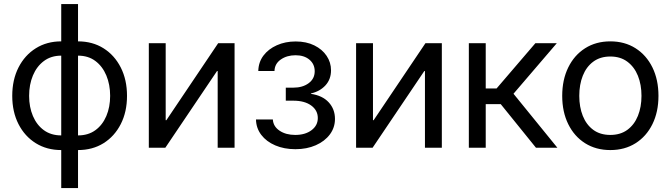

<svg xmlns="http://www.w3.org/2000/svg" viewBox="-20 -748 3395 972"><path d="M290 11.7Q217.3 11.7 161.4 -22.9Q105.5 -57.6 73.7 -119.6Q42 -181.6 42 -262.7Q42 -344.2 73.7 -406.5Q105.5 -468.8 161.4 -503.7Q217.3 -538.6 290 -538.6H375Q448.2 -538.6 503.9 -503.7Q559.6 -468.8 591.3 -406.5Q623 -344.2 623 -262.7Q623 -181.6 591.3 -119.6Q559.6 -57.6 503.9 -22.9Q448.2 11.7 375 11.7ZM290 -62.5H375Q426.8 -62.5 462.9 -88.9Q499 -115.2 518.3 -160.6Q537.6 -206.1 537.6 -262.7Q537.6 -319.8 518.3 -366Q499 -412.1 462.9 -439.2Q426.8 -466.3 375 -466.3H290Q238.8 -466.3 202.4 -439.2Q166 -412.1 146.7 -366Q127.4 -319.8 127.4 -262.7Q127.4 -206.1 146.7 -160.6Q166 -115.2 202.1 -88.9Q238.3 -62.5 290 -62.5ZM290 204.1V-727.5H375V204.1Z M1167.5 0H1082V-388.2H1078.6L816.9 0H733.4V-529.3H818.8V-139.6H822.3L1084.5 -529.3H1167.5Z M1475.6 7.3Q1418.5 7.3 1373.5 -12Q1328.6 -31.2 1302.7 -65.2Q1276.9 -99.1 1275.9 -143.1H1361.3Q1363.3 -107.9 1395.3 -86.4Q1427.2 -64.9 1474.6 -64.9Q1525.4 -64.9 1557.1 -88.9Q1588.9 -112.8 1588.9 -150.4Q1588.9 -189.5 1555.4 -213.9Q1522 -238.3 1464.4 -238.3H1426.8V-304.2H1464.4Q1512.2 -304.2 1542.7 -326.9Q1573.2 -349.6 1573.2 -387.2Q1573.2 -423.3 1546.6 -445.8Q1520 -468.3 1476.1 -468.3Q1432.6 -468.3 1401.6 -446.8Q1370.6 -425.3 1369.6 -388.7H1287.6Q1288.6 -433.1 1313.7 -466.6Q1338.9 -500 1381.6 -519Q1424.3 -538.1 1476.6 -538.1Q1530.8 -538.1 1571 -518.3Q1611.3 -498.5 1633.5 -465.3Q1655.8 -432.1 1655.8 -392.1Q1655.8 -346.7 1627.7 -315.9Q1599.6 -285.2 1554.2 -274.9V-272.9Q1612.8 -264.2 1644.3 -229.7Q1675.8 -195.3 1675.8 -146Q1675.8 -102.1 1649.9 -67.4Q1624 -32.7 1578.6 -12.7Q1533.2 7.3 1475.6 7.3Z M2216.8 0H2131.3V-388.2H2127.9L1866.2 0H1782.7V-529.3H1868.2V-139.6H1871.6L2133.8 -529.3H2216.8Z M2353.5 0V-529.3H2439V-300.3H2494.1L2690.4 -529.3H2798.8L2579.6 -273.4L2801.8 0H2693.4L2515.1 -220.7H2439V0Z M3069.8 11.7Q2997.1 11.7 2942.1 -22.9Q2887.2 -57.6 2856.7 -119.6Q2826.2 -181.6 2826.2 -262.7Q2826.2 -344.2 2856.7 -406.5Q2887.2 -468.8 2942.1 -503.7Q2997.1 -538.6 3069.8 -538.6Q3142.6 -538.6 3197.5 -503.7Q3252.4 -468.8 3283 -406.5Q3313.5 -344.2 3313.5 -262.7Q3313.5 -181.6 3283 -119.6Q3252.4 -57.6 3197.5 -22.9Q3142.6 11.7 3069.8 11.7ZM3069.8 -64.9Q3121.1 -64.9 3156.2 -90.8Q3191.4 -116.7 3209.5 -161.6Q3227.5 -206.5 3227.5 -262.7Q3227.5 -319.3 3209.5 -364.3Q3191.4 -409.2 3156.2 -435.5Q3121.1 -461.9 3069.8 -461.9Q3018.6 -461.9 2983.4 -435.8Q2948.2 -409.7 2930.4 -364.7Q2912.6 -319.8 2912.6 -262.7Q2912.6 -206.1 2930.4 -161.4Q2948.2 -116.7 2983.2 -90.8Q3018.1 -64.9 3069.8 -64.9Z"/></svg>

Font: Inter 24pt
Style: Regular
Weight: 400
Designer: Rasmus Andersson
Foundry: rsms
Version: Version 4.001;git-66647c0bb